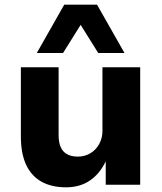

<svg xmlns="http://www.w3.org/2000/svg" viewBox="-20 -788 689 819"><path d="M262 11Q200 11 157 -13Q114 -37 91.5 -85Q69 -133 69 -207V-501H230V-211Q230 -182 238.5 -161.5Q247 -141 265.5 -130.5Q284 -120 312 -120Q341 -120 365 -134Q389 -148 403 -173.5Q417 -199 417 -229V-501H578V0H431V-100Q406 -47 363.5 -18Q321 11 262 11ZM137 -562 254 -768H394L511 -562H399L324 -682L249 -562Z"/></svg>

Font: Nunito Sans 8pt ExtraBold
Style: Regular
Weight: 800
Version: Version 3.101;gftools[0.9.27]